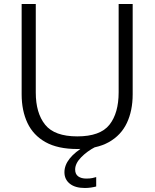

<svg xmlns="http://www.w3.org/2000/svg" viewBox="-20 -733 771 958"><path d="M366 10.5Q268.5 10.5 207.2 -23.8Q146 -58 117 -119.5Q88 -181 88 -262.5V-713H158.5V-271.5Q158.5 -169 205.2 -110.8Q252 -52.5 365.5 -52.5Q480 -52.5 526 -110.5Q572 -168.5 572 -272.5V-713H642V-262.5Q642 -181 613 -119.5Q584 -58 523 -23.8Q462 10.5 366 10.5ZM403.5 205Q355 205 328.2 183.5Q301.5 162 301.5 126.5Q301.5 56 406 -5.5V-20.5L440 -23L456 0Q414.5 21.5 384.8 52Q355 82.5 355 113Q355 136 370.2 147Q385.5 158 410.5 158Q428 158 440.5 155.5Q453 153 460 150.5V197.5Q449 200.5 433.8 202.8Q418.5 205 403.5 205Z"/></svg>

Font: Commissioner Light
Style: Regular
Weight: 300
Designer: Kostas Bartsokas
Foundry: Kostas Bartsokas
Version: Version 1.000; ttfautohint (v1.8.3)